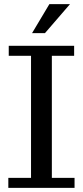

<svg xmlns="http://www.w3.org/2000/svg" viewBox="-20 -902 398 922"><path d="M20 0V-48H129V-634H22V-682H336V-634H229V-48H338V0ZM134 -743 217 -882H316L196 -743Z"/></svg>

Font: Montagu Slab
Style: Regular
Weight: 400
Version: Version 1.000